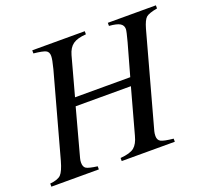

<svg xmlns="http://www.w3.org/2000/svg" viewBox="-122 -792 1005 931"><g transform="rotate(-20 380.5 -326.5)"><path d="M769 -653V-637Q725 -629 711 -617Q697 -605 685 -563L553 -82Q550 -70 550 -58Q550 -37 565 -29Q580 -21 629 -16V0H355V-16Q406 -20 426.5 -37Q447 -54 457 -93L521 -326H236L170 -82Q167 -71 167 -60Q167 -38 179.5 -30Q192 -22 237 -16V0H-8V-16Q33 -20 48.5 -36Q64 -52 78 -102L196 -532Q208 -578 208 -596Q208 -617 193.5 -624.5Q179 -632 131 -637V-653H402V-637Q357 -634 334.5 -618Q312 -602 302 -566L248 -368H533L579 -532Q593 -584 593 -595Q593 -614 577 -624Q561 -634 521 -637V-653Z"/></g></svg>

Font: STIX
Style: Italic
Weight: 400
Italic angle: -16.33°
Designer: MicroPress Inc., with final additions and corrections provided by Coen Hoffman, Elsevier (retired)
Version: Version 1.1.1